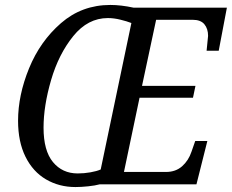

<svg xmlns="http://www.w3.org/2000/svg" viewBox="-20 -745 937 776"><path d="M53 -257Q53 -360 97.5 -469Q142 -578 226.5 -651.5Q311 -725 426 -725Q469 -725 520 -714H897L864 -540H815Q821 -594 821 -600Q821 -629 806 -647Q791 -665 759 -665H611L554 -398H770L760 -350H544L481 -50H651Q690 -50 716 -73Q742 -96 754 -132L769 -175H818L774 0H383Q365 5 336.5 8Q308 11 285 11Q219 11 166 -20Q113 -51 83 -111.5Q53 -172 53 -257ZM387 -60 511 -652Q493 -659 466.5 -665.5Q440 -672 416 -672Q335 -672 276 -599Q217 -526 186.5 -421.5Q156 -317 156 -229Q156 -136 194 -90Q232 -44 294 -44Q320 -44 345.5 -48.5Q371 -53 387 -60Z"/></svg>

Font: Noto Serif Narrow
Style: Italic
Weight: 400
Width: 4
Italic angle: -12°
Designer: Monotype Design Team
Foundry: Monotype Imaging Inc.
Version: Version 1.001